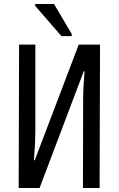

<svg xmlns="http://www.w3.org/2000/svg" viewBox="-20 -936 591 956"><path d="M286 -756 155 -907V-916H249L337 -767V-756ZM73 0 75 -714H156V-286Q156 -258 154.5 -223.5Q153 -189 149 -138H153L372 -714H478L476 0H393L394 -441Q394 -472 396 -506.5Q398 -541 401 -581H397L177 0Z"/></svg>

Font: Noto Sans ExtraCondensed
Style: Regular
Weight: 400
Width: 2
Designer: Monotype Design Team
Foundry: Monotype Imaging Inc.
Version: Version 2.013; ttfautohint (v1.8.4.7-5d5b)